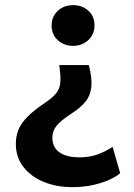

<svg xmlns="http://www.w3.org/2000/svg" viewBox="-20 -538 536 770"><path d="M271 212.5Q206 212.5 154.8 191.2Q103.5 170 73.5 131Q43.5 92 43.5 39Q43.5 8 54.5 -18.5Q65.5 -45 91.2 -70.8Q117 -96.5 161 -126Q191.5 -146.5 205.8 -164.8Q220 -183 222 -208.8Q224 -234.5 217.5 -277H336.5Q350 -223 346.2 -188.8Q342.5 -154.5 323.2 -130.8Q304 -107 270 -85Q223.5 -54.5 206.8 -33.5Q190 -12.5 190 13.5Q190 53 218.5 73Q247 93 299.5 93Q339 93 370.8 81.5Q402.5 70 431.5 51L462 156.5Q447.5 169.5 419.2 182.5Q391 195.5 353 204Q315 212.5 271 212.5ZM273 -354Q238 -354 212.5 -376.2Q187 -398.5 187 -436Q187 -461 198.8 -479.2Q210.5 -497.5 230 -507.5Q249.5 -517.5 273 -517.5Q308.5 -517.5 333.8 -495.5Q359 -473.5 359 -436Q359 -411 347.2 -392.8Q335.5 -374.5 316 -364.2Q296.5 -354 273 -354Z"/></svg>

Font: Geologica Medium
Style: Regular
Weight: 500
Designer: Sindre Bremnes, Frode Helland
Foundry: Monokrom Skriftforlag AS
Version: Version 1.010;gftools[0.9.28]